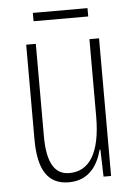

<svg xmlns="http://www.w3.org/2000/svg" viewBox="-50 -687 517 735"><g transform="rotate(-5 209.0 -319.0)"><path d="M314 -648H104V-616H314ZM348 -529H311V-233C311 -90 266 -25 190 -25C135 -25 105 -70 105 -174V-529H68V-165C68 -49 104 10 185 10C264 10 298 -47 313 -104H316L319 0H348Z"/></g></svg>

Font: Noto Sans Devanagari UI ExtraCondensed ExtraLight
Style: Regular
Weight: 200
Width: 2
Designer: Jelle Bosma - Monotype Design Team
Foundry: Monotype Imaging Inc.
Version: Version 2.004